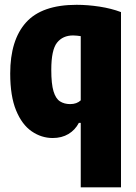

<svg xmlns="http://www.w3.org/2000/svg" viewBox="-20 -578 579 818"><path d="M324 220V-54.5H316Q300 -24 271.5 -7Q243 10 204.5 10Q156.5 10 115 -18.5Q73.5 -47 48.5 -107.8Q23.5 -168.5 23.5 -265Q23.5 -407.5 91 -482.5Q158.5 -557.5 306.5 -557.5Q353.5 -557.5 404 -549.8Q454.5 -542 495.5 -526.5V220ZM279 -134.5Q307 -134.5 324 -150.5V-424Q317 -425 308.2 -426Q299.5 -427 291.5 -427Q247.5 -427 223 -396.2Q198.5 -365.5 198.5 -280.5Q198.5 -220.5 208 -189Q217.5 -157.5 235.8 -146Q254 -134.5 279 -134.5Z"/></svg>

Font: Encode Sans Cnd XBd
Style: Regular
Weight: 800
Width: 3
Designer: Multiple Designers
Foundry: Impallari Type
Version: Version 3.002; ttfautohint (v1.8.3) -l 8 -r 50 -G 200 -x 14 